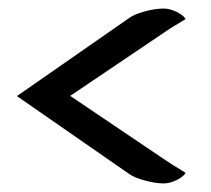

<svg xmlns="http://www.w3.org/2000/svg" viewBox="-20 -527 500 454"><path d="M20 -299.8 286.1 -484.9Q297.4 -493.2 322.3 -500Q347.2 -506.8 367.2 -506.8Q381.3 -506.8 397.5 -499Q413.6 -491.2 418.9 -481.9Q418 -481 409.4 -476.1Q400.9 -471.2 389.4 -464.1Q377.9 -457 371.1 -452.1L146 -300.3L371.1 -148.4Q377.9 -143.6 389.4 -136.5Q400.9 -129.4 409.4 -124.3Q418 -119.1 418.9 -118.2Q413.6 -108.9 397.5 -101.1Q381.3 -93.3 367.2 -93.3Q347.7 -93.3 322.8 -100.1Q297.9 -106.9 286.1 -115.2Z"/></svg>

Font: Nikodecs
Style: Medium
Weight: 500
Version: Version 0.29